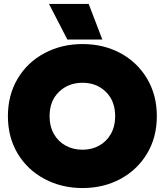

<svg xmlns="http://www.w3.org/2000/svg" viewBox="-20 -937 834 972"><path d="M228 -917H429L498 -737H321ZM20 -349Q20 -456 69.5 -539Q119 -622 205.5 -668Q292 -714 398 -714Q504 -714 589.5 -668Q675 -622 724.5 -539Q774 -456 774 -349Q774 -242 724.5 -159.5Q675 -77 589.5 -31Q504 15 398 15Q292 15 205.5 -31Q119 -77 69.5 -159.5Q20 -242 20 -349ZM563 -349Q563 -426 516 -472Q469 -518 398 -518Q326 -518 278.5 -472Q231 -426 231 -349Q231 -297 253 -258.5Q275 -220 313 -199.5Q351 -179 398 -179Q444 -179 481.5 -199.5Q519 -220 541 -258.5Q563 -297 563 -349Z"/></svg>

Font: Prompt ExtraBold
Style: Regular
Weight: 800
Designer: Katatrad Team
Foundry: CadsonDemak
Version: Version 1.000